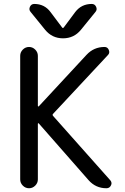

<svg xmlns="http://www.w3.org/2000/svg" viewBox="-20 -999 650 998"><path d="M371.1 -936.5Q403.3 -978.5 457 -978.5Q472.7 -978.5 479.5 -963.9Q486.3 -949.2 476.6 -937.5L400.4 -843.8Q364.3 -799.8 307.6 -799.8Q251 -799.8 214.8 -843.8L138.7 -937.5Q128.9 -949.2 135.7 -963.9Q142.6 -978.5 158.2 -978.5Q211.9 -978.5 243.2 -935.5L302.7 -856.4Q306.6 -850.6 311.5 -856.4ZM176.8 -449.2Q176.8 -446.3 178.7 -445.8Q180.7 -445.3 181.6 -446.3L429.7 -713.9Q467.8 -754.9 523.4 -754.9Q539.1 -754.9 545.4 -739.7Q551.8 -724.6 542 -713.9L255.9 -407.2Q251 -402.3 255.9 -396.5L552.7 -62.5Q559.6 -54.7 559.6 -45.9Q559.6 -41 556.6 -35.2Q549.8 -20.5 533.2 -20.5Q477.5 -20.5 440.4 -62.5L181.6 -357.4Q180.7 -359.4 178.7 -358.4Q176.8 -357.4 176.8 -355.5V-66.4Q176.8 -47.9 163.1 -34.2Q149.4 -20.5 130.9 -20.5Q112.3 -20.5 98.6 -34.2Q85 -47.9 85 -66.4V-709Q85 -727.5 98.6 -741.2Q112.3 -754.9 130.9 -754.9Q149.4 -754.9 163.1 -741.2Q176.8 -727.5 176.8 -709Z"/></svg>

Font: Gen Jyuu Gothic Regular
Style: Regular
Weight: 400
Designer: [Source Han Sans]
Ryoko NISHIZUKA  (kana & ideographs); Paul D. Hunt (Latin, Greek & Cyrillic); Wenlong ZHANG  (bopomofo
Version: Version 1.002.20150607